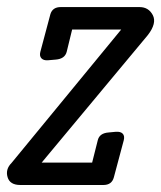

<svg xmlns="http://www.w3.org/2000/svg" viewBox="-55 -528 460 548"><path d="M64 -64H208L224.1 -127.9Q229 -147.9 254.9 -149.9L275.9 -151.9Q289.1 -152.8 295.2 -146.5Q301.3 -140.1 298.3 -127.9L270 -22Q264.2 0 240.2 0H2.9Q-26.9 0 -33.4 -22.5Q-40 -44.9 -22 -63L291 -443.8H150.9L135.3 -379.9Q129.9 -359.9 104 -357.9L82 -356Q69.3 -355 63.2 -361.6Q57.1 -368.2 60.1 -379.9L88.9 -487.8Q95.2 -507.8 118.2 -507.8H343.3Q369.1 -507.8 381.1 -484.9Q393.1 -461.9 367.2 -428.2Z"/></svg>

Font: Allan
Style: Regular
Weight: 400
Designer: Anton Koovit
Foundry: Anton Koovit
Version: Version 1.002